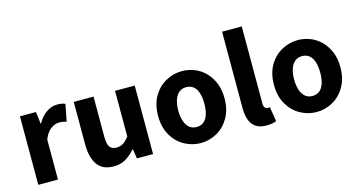

<svg xmlns="http://www.w3.org/2000/svg" viewBox="-84 -1156 2849 1527"><g transform="rotate(-15 1340.5 -392.0)"><path d="M76 0V-564H208L220 -465H223Q254 -521 297 -549.5Q340 -578 384 -578Q408 -578 423.5 -575Q439 -572 451 -566L424 -427Q408 -431 394.5 -433.5Q381 -436 363 -436Q331 -436 296 -412Q261 -388 238 -329V0Z M695 14Q603 14 561 -47Q519 -108 519 -214V-564H682V-234Q682 -173 699.5 -149Q717 -125 754 -125Q786 -125 810 -140Q834 -155 859 -189V-564H1021V0H888L876 -79H873Q837 -37 795 -11.5Q753 14 695 14Z M1412 14Q1341 14 1278 -21Q1215 -56 1176.5 -122.5Q1138 -189 1138 -282Q1138 -376 1176.5 -442Q1215 -508 1278 -543Q1341 -578 1412 -578Q1465 -578 1514.5 -558.5Q1564 -539 1602 -500.5Q1640 -462 1662.5 -407.5Q1685 -353 1685 -282Q1685 -189 1646.5 -122.5Q1608 -56 1545.5 -21Q1483 14 1412 14ZM1412 -118Q1448 -118 1472 -138Q1496 -158 1507.5 -195.5Q1519 -233 1519 -282Q1519 -332 1507.5 -369Q1496 -406 1472 -426Q1448 -446 1412 -446Q1377 -446 1353 -426Q1329 -406 1316.5 -369Q1304 -332 1304 -282Q1304 -233 1316.5 -195.5Q1329 -158 1353 -138Q1377 -118 1412 -118Z M1953 14Q1897 14 1864 -9Q1831 -32 1817 -74Q1803 -116 1803 -171V-798H1965V-165Q1965 -138 1975 -128Q1985 -118 1995 -118Q2000 -118 2004 -118.5Q2008 -119 2015 -120L2034 0Q2021 6 2001 10Q1981 14 1953 14Z M2366 14Q2295 14 2232 -21Q2169 -56 2130.5 -122.5Q2092 -189 2092 -282Q2092 -376 2130.5 -442Q2169 -508 2232 -543Q2295 -578 2366 -578Q2419 -578 2468.5 -558.5Q2518 -539 2556 -500.5Q2594 -462 2616.5 -407.5Q2639 -353 2639 -282Q2639 -189 2600.5 -122.5Q2562 -56 2499.5 -21Q2437 14 2366 14ZM2366 -118Q2402 -118 2426 -138Q2450 -158 2461.5 -195.5Q2473 -233 2473 -282Q2473 -332 2461.5 -369Q2450 -406 2426 -426Q2402 -446 2366 -446Q2331 -446 2307 -426Q2283 -406 2270.5 -369Q2258 -332 2258 -282Q2258 -233 2270.5 -195.5Q2283 -158 2307 -138Q2331 -118 2366 -118Z"/></g></svg>

Font: Noto Sans JP ExtraBold
Style: Regular
Weight: 800
Designer: Ryoko NISHIZUKA  (kana, bopomofo & ideographs); Paul D. Hunt (Latin, Greek & Cyrillic); Sandoll Communications , Soo-you
Foundry: Adobe
Version: Version 2.004-H2;hotconv 1.0.118;makeotfexe 2.5.65603